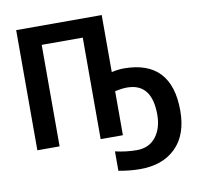

<svg xmlns="http://www.w3.org/2000/svg" viewBox="-104 -894 1275 1237"><g transform="rotate(-10 534.0 -275.5)"><path d="M82 0V-786.1H641.6V-413.1Q685.5 -422.9 720.7 -422.9Q1033.2 -422.9 1033.2 -91.8Q1033.2 66.4 946.8 150.9Q860.4 235.4 711.9 234.4Q647.5 234.4 573.2 220.7V93.8Q646.5 110.4 713.9 110.4Q793.9 110.4 838.4 53.7Q882.8 -2.9 882.8 -91.8Q882.8 -297.9 720.7 -297.9Q687.5 -297.9 641.6 -288.1V0H496.1V-664.1H227.5V0Z"/></g></svg>

Font: Gothic A1 ExtraBold
Style: Regular
Weight: 800
Designer: HanYang I&C Co.,Ltd.
Foundry: HanYang I&C Co.,Ltd.
Version: Version 2.50